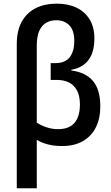

<svg xmlns="http://www.w3.org/2000/svg" viewBox="-20 -785 605 1045"><path d="M288.6 -765.1Q351.1 -765.1 397 -742.9Q442.9 -720.7 468.3 -678.5Q493.7 -636.2 493.7 -576.2Q493.7 -501 461.7 -458.5Q429.7 -416 368.2 -405.3V-401.4Q446.8 -391.1 486.3 -343.8Q525.9 -296.4 525.9 -206.5Q525.9 -138.7 501 -90.3Q476.1 -42 429.7 -16.1Q383.3 9.8 318.8 9.8Q274.4 9.8 241 1Q207.5 -7.8 180.2 -23.4V239.7H71.3V-544.4Q71.3 -618.2 98.6 -667.2Q126 -716.3 174.8 -740.7Q223.6 -765.1 288.6 -765.1ZM285.6 -674.8Q254.9 -674.8 231 -660.9Q207 -647 193.6 -616.7Q180.2 -586.4 180.2 -536.6V-117.7Q203.1 -102.1 233.9 -92Q264.6 -82 294.9 -82Q356.4 -82 385.7 -116.5Q415 -150.9 415 -216.3Q415 -261.7 399.7 -291.5Q384.3 -321.3 356 -335.7Q327.6 -350.1 288.1 -350.1H255.9V-441.4H280.8Q334 -441.4 359.1 -473.1Q384.3 -504.9 384.3 -563Q384.3 -618.7 357.7 -646.7Q331.1 -674.8 285.6 -674.8Z"/></svg>

Font: Open Sans SemiCondensed SemiBold
Style: Regular
Weight: 600
Width: 4
Designer: Monotype Design Team
Foundry: Monotype Imaging Inc.
Version: Version 3.000